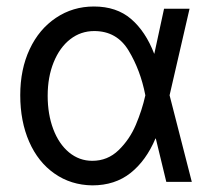

<svg xmlns="http://www.w3.org/2000/svg" viewBox="-20 -557 649 588"><path d="M42 -265.6Q42 -344.7 70.8 -406.2Q99.6 -467.8 151.4 -502.4Q203.1 -537.1 267.6 -537.1Q336.9 -537.1 381.3 -499Q425.8 -460.9 452.1 -392.6H484.4L499 -266.6L567.4 0H489.3L424.8 -266.6Q410.2 -341.8 374 -401.9Q337.9 -461.9 268.6 -461.9Q227.5 -461.9 195.3 -437Q163.1 -412.1 144.5 -366.7Q126 -321.3 126 -263.7Q126 -207 143.1 -161.6Q160.2 -116.2 191.4 -90.3Q222.7 -64.5 262.7 -64.5Q309.6 -64.5 343.3 -97.2Q377 -129.9 396 -174.8Q415 -219.7 424.8 -263.7L482.4 -530.3H560.5L499 -263.7L484.4 -132.8H456.1Q427.7 -65.4 379.9 -27.3Q332 10.7 262.7 10.7Q197.3 9.8 147 -25.4Q96.7 -60.5 69.3 -123Q42 -185.5 42 -265.6Z"/></svg>

Font: Pretendard JP Variable
Style: Regular
Weight: 400
Designer: Base glyphs from Inter by Rasmus Andersson; Hangul glyphs from Noto Sans CJK(Source Han Sans) by Jang Soo-young and Kang
Foundry: Kil Hyung-jin
Version: Version 1.307;Glyphs 3.2 (3192)